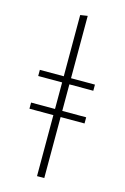

<svg xmlns="http://www.w3.org/2000/svg" viewBox="-115 -792 548 845"><g transform="rotate(15 159.5 -369.5)"><path d="M285 -427H176V-306H285V-278H176V0H143V-278H34V-306H143V-427H34V-455H143V-734L176 -739V-455H285Z"/></g></svg>

Font: Fira Sans UltraLight
Style: Regular
Weight: 200
Designer: Carrois Corporate & Edenspiekermann AG
Foundry: Carrois Corporate GbR & Edenspiekermann AG
Version: Version 4.106;PS 004.106;hotconv 1.0.70;makeotf.lib2.5.58329